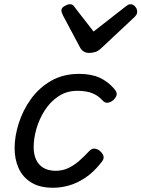

<svg xmlns="http://www.w3.org/2000/svg" viewBox="-20 -868 668 907"><path d="M231 19Q168 19 127.5 -6Q87 -31 68 -73.5Q49 -116 49 -168Q49 -224 68.5 -285.5Q88 -347 126 -400Q164 -453 221 -486Q278 -519 354 -519Q411 -519 450.5 -501Q490 -483 520 -448Q535 -430 530.5 -417.5Q526 -405 514 -394Q501 -384 488 -382.5Q475 -381 462 -396Q443 -417 415 -428Q387 -439 345 -439Q295 -439 256 -413Q217 -387 191 -346Q165 -305 152 -259.5Q139 -214 139 -173Q139 -139 150.5 -114Q162 -89 184.5 -75.5Q207 -62 241 -61Q275 -61 302.5 -74Q330 -87 354.5 -108.5Q379 -130 402 -155Q416 -169 431 -165.5Q446 -162 456 -151Q468 -139 469.5 -127Q471 -115 458 -100Q422 -54 382.5 -28Q343 -2 305 8.5Q267 19 231 19ZM597 -848Q609 -848 618.5 -837Q628 -826 628 -814Q628 -804 624.5 -798.5Q621 -793 617 -789L458 -640Q444 -627 430.5 -622.5Q417 -618 400 -618Q387 -618 376 -624.5Q365 -631 358 -644L277 -796Q273 -804 271.5 -809.5Q270 -815 270 -819Q270 -831 285 -839.5Q300 -848 309 -848Q320 -848 325.5 -843Q331 -838 335 -831L422 -719L568 -833Q575 -838 581.5 -843Q588 -848 597 -848Z"/></svg>

Font: Playwrite IN
Style: Regular
Weight: 400
Designer: Veronika Burian, José Scaglione
Foundry: TypeTogether
Version: Version 1.002